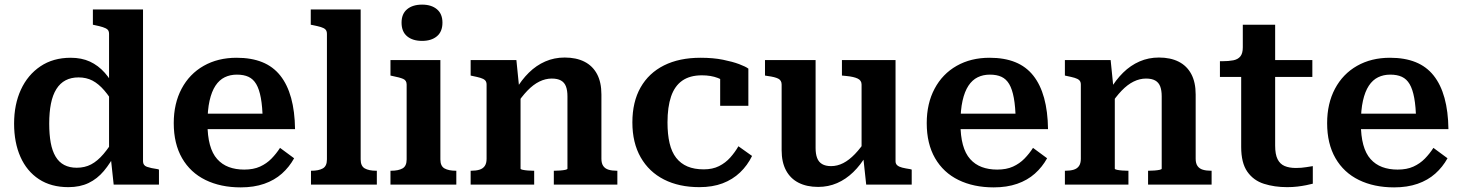

<svg xmlns="http://www.w3.org/2000/svg" viewBox="-20 -799 6326 831"><path d="M599 -101Q599 -83 616 -77Q633 -71 662 -67L668 -65V0H472L459 -121L452 -115V-652Q452 -665 445.5 -671Q439 -677 425 -681.5Q411 -686 391 -690L382 -692V-758H599ZM286 -549Q333 -549 369 -532.5Q405 -516 433.5 -484Q462 -452 483 -406L481 -336Q456 -379 431.5 -407.5Q407 -436 380.5 -450Q354 -464 320 -464Q288 -464 264 -451.5Q240 -439 224 -413.5Q208 -388 200.5 -350.5Q193 -313 193 -264Q193 -217 199.5 -181.5Q206 -146 220.5 -121.5Q235 -97 258 -85Q281 -73 312 -73Q347 -73 374.5 -87.5Q402 -102 428 -132.5Q454 -163 482 -210L483 -141Q458 -93 429.5 -59Q401 -25 363.5 -7Q326 11 276 11Q201 11 148.5 -23.5Q96 -58 68.5 -120Q41 -182 41 -264Q41 -347 70.5 -411Q100 -475 155 -512Q210 -549 286 -549Z M878 -265Q878 -211 888.5 -172.5Q899 -134 920 -110.5Q941 -87 970.5 -76Q1000 -65 1037 -65Q1077 -65 1105.5 -78Q1134 -91 1155 -112.5Q1176 -134 1192 -159L1253 -114Q1232 -76 1200 -47.5Q1168 -19 1123.5 -3.5Q1079 12 1022 12Q935 12 869.5 -20Q804 -52 768 -114.5Q732 -177 732 -266Q732 -351 766 -415Q800 -479 861.5 -514Q923 -549 1004 -549Q1068 -549 1115 -530Q1162 -511 1193 -472Q1224 -433 1240 -375Q1256 -317 1257 -240H843V-307H1141L1117 -281Q1116 -337 1109 -375Q1102 -413 1089 -435Q1076 -457 1055.5 -466.5Q1035 -476 1005 -476Q976 -476 952.5 -464.5Q929 -453 912.5 -428Q896 -403 887 -363Q878 -323 878 -265Z M1541 -758V-109Q1541 -80 1559 -70Q1577 -60 1608 -60H1611V0H1326V-60H1328Q1359 -60 1377 -70Q1395 -80 1395 -109V-652Q1395 -665 1388.5 -671.5Q1382 -678 1368.5 -682Q1355 -686 1335 -690L1325 -692V-758Z M1807 -622Q1766 -622 1742 -642Q1718 -662 1718 -701Q1718 -739 1742 -759Q1766 -779 1807 -779Q1847 -779 1871 -759Q1895 -739 1895 -701Q1895 -662 1871 -642Q1847 -622 1807 -622ZM1886 -539V-109Q1886 -80 1904 -70Q1922 -60 1953 -60H1955V0H1670V-60H1673Q1704 -60 1722 -70Q1740 -80 1740 -109V-433Q1740 -451 1725 -457.5Q1710 -464 1679 -470L1670 -472V-539Z M2017 0V-60H2020Q2040 -60 2055 -64.5Q2070 -69 2078 -80.5Q2086 -92 2086 -112V-433Q2086 -445 2079.5 -451.5Q2073 -458 2059.5 -462Q2046 -466 2026 -470L2017 -472V-539H2215L2227 -420L2233 -416V-69Q2233 -66 2242.5 -64Q2252 -62 2265 -61Q2278 -60 2288 -60H2292V0ZM2652 0H2377V-60H2380Q2391 -60 2404.5 -61Q2418 -62 2427 -64Q2436 -66 2436 -69V-382Q2436 -408 2429.5 -425Q2423 -442 2408 -450.5Q2393 -459 2368 -459Q2341 -459 2314.5 -446Q2288 -433 2262.5 -406.5Q2237 -380 2211 -340L2212 -410Q2237 -453 2269 -484.5Q2301 -516 2340 -533Q2379 -550 2424 -550Q2474 -550 2509.5 -532Q2545 -514 2564 -478.5Q2583 -443 2583 -390V-112Q2583 -92 2591 -80.5Q2599 -69 2614 -64.5Q2629 -60 2649 -60H2652Z M3026 -66Q3064 -66 3092 -80Q3120 -94 3140.5 -117Q3161 -140 3176 -166L3235 -124Q3215 -83 3183 -52.5Q3151 -22 3107.5 -5.5Q3064 11 3007 11Q2919 11 2854 -22Q2789 -55 2753 -118Q2717 -181 2717 -269Q2717 -358 2752.5 -420.5Q2788 -483 2854 -516Q2920 -549 3012 -549Q3067 -549 3109 -540.5Q3151 -532 3179 -521.5Q3207 -511 3219 -502V-341H3097V-482Q3110 -482 3118 -476Q3126 -470 3130.5 -462Q3135 -454 3136 -445.5Q3137 -437 3135 -431Q3117 -450 3087 -461.5Q3057 -473 3018 -473Q2966 -473 2933 -450Q2900 -427 2884.5 -381.5Q2869 -336 2869 -269Q2869 -218 2878 -179.5Q2887 -141 2906.5 -116Q2926 -91 2955.5 -78.5Q2985 -66 3026 -66Z M3510 -539V-158Q3510 -133 3516.5 -115.5Q3523 -98 3538 -89Q3553 -80 3577 -80Q3604 -80 3629.5 -93Q3655 -106 3680.5 -132.5Q3706 -159 3732 -199L3730 -128Q3705 -85 3673 -54Q3641 -23 3603 -6.5Q3565 10 3521 10Q3472 10 3436.5 -8Q3401 -26 3382 -61.5Q3363 -97 3363 -149V-433Q3363 -451 3348.5 -458.5Q3334 -466 3303 -470L3291 -472V-539ZM3856 -539V-101Q3856 -90 3863.5 -83.5Q3871 -77 3885 -73.5Q3899 -70 3919 -67L3926 -65V0H3729L3716 -121L3709 -127V-433Q3709 -451 3692 -459Q3675 -467 3644 -470L3624 -472V-539Z M4137 -265Q4137 -211 4147.5 -172.5Q4158 -134 4179 -110.5Q4200 -87 4229.5 -76Q4259 -65 4296 -65Q4336 -65 4364.5 -78Q4393 -91 4414 -112.5Q4435 -134 4451 -159L4512 -114Q4491 -76 4459 -47.5Q4427 -19 4382.5 -3.5Q4338 12 4281 12Q4194 12 4128.5 -20Q4063 -52 4027 -114.5Q3991 -177 3991 -266Q3991 -351 4025 -415Q4059 -479 4120.5 -514Q4182 -549 4263 -549Q4327 -549 4374 -530Q4421 -511 4452 -472Q4483 -433 4499 -375Q4515 -317 4516 -240H4102V-307H4400L4376 -281Q4375 -337 4368 -375Q4361 -413 4348 -435Q4335 -457 4314.5 -466.5Q4294 -476 4264 -476Q4235 -476 4211.5 -464.5Q4188 -453 4171.5 -428Q4155 -403 4146 -363Q4137 -323 4137 -265Z M4589 0V-60H4592Q4612 -60 4627 -64.5Q4642 -69 4650 -80.5Q4658 -92 4658 -112V-433Q4658 -445 4651.5 -451.5Q4645 -458 4631.5 -462Q4618 -466 4598 -470L4589 -472V-539H4787L4799 -420L4805 -416V-69Q4805 -66 4814.5 -64Q4824 -62 4837 -61Q4850 -60 4860 -60H4864V0ZM5224 0H4949V-60H4952Q4963 -60 4976.5 -61Q4990 -62 4999 -64Q5008 -66 5008 -69V-382Q5008 -408 5001.5 -425Q4995 -442 4980 -450.5Q4965 -459 4940 -459Q4913 -459 4886.5 -446Q4860 -433 4834.5 -406.5Q4809 -380 4783 -340L4784 -410Q4809 -453 4841 -484.5Q4873 -516 4912 -533Q4951 -550 4996 -550Q5046 -550 5081.5 -532Q5117 -514 5136 -478.5Q5155 -443 5155 -390V-112Q5155 -92 5163 -80.5Q5171 -69 5186 -64.5Q5201 -60 5221 -60H5224Z M5260 -466V-534H5269Q5298 -534 5318 -538Q5338 -542 5348.5 -555Q5359 -568 5359 -594L5450 -539H5660V-466ZM5499 -169Q5499 -131 5509.5 -110Q5520 -89 5540 -80.5Q5560 -72 5589 -72Q5613 -72 5633.5 -75.5Q5654 -79 5662 -80V-4Q5651 -1 5633.5 2.5Q5616 6 5595.5 8.5Q5575 11 5551 11Q5496 11 5450.5 -3.5Q5405 -18 5378.5 -56Q5352 -94 5352 -163V-522L5359 -530V-692H5499Z M5870 -265Q5870 -211 5880.5 -172.5Q5891 -134 5912 -110.5Q5933 -87 5962.5 -76Q5992 -65 6029 -65Q6069 -65 6097.5 -78Q6126 -91 6147 -112.5Q6168 -134 6184 -159L6245 -114Q6224 -76 6192 -47.5Q6160 -19 6115.5 -3.5Q6071 12 6014 12Q5927 12 5861.5 -20Q5796 -52 5760 -114.5Q5724 -177 5724 -266Q5724 -351 5758 -415Q5792 -479 5853.5 -514Q5915 -549 5996 -549Q6060 -549 6107 -530Q6154 -511 6185 -472Q6216 -433 6232 -375Q6248 -317 6249 -240H5835V-307H6133L6109 -281Q6108 -337 6101 -375Q6094 -413 6081 -435Q6068 -457 6047.5 -466.5Q6027 -476 5997 -476Q5968 -476 5944.5 -464.5Q5921 -453 5904.5 -428Q5888 -403 5879 -363Q5870 -323 5870 -265Z"/></svg>

Font: Roboto Serif 20pt SemiBold
Style: Regular
Weight: 600
Version: Version 1.008